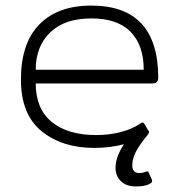

<svg xmlns="http://www.w3.org/2000/svg" viewBox="-20 -515 642 688"><path d="M394 86Q394 48 424 2Q373 15 317 15Q203 15 129 -45Q55 -105 55 -230Q55 -360 121 -427.5Q187 -495 307 -495Q547 -495 547 -236Q547 -227 542 -221.5Q537 -216 527 -216H108Q108 -125 165.5 -78Q223 -31 325 -31Q372 -31 413.5 -42Q455 -53 484 -73Q488 -76 491 -76Q495 -76 498 -70L511 -48L512 -47Q514 -45 514 -42Q514 -39 511 -34Q478 6 466 30.5Q454 55 454 78Q454 91 460.5 98Q467 105 478 105Q492 105 500 101Q506 99 507 99Q511 99 514 106L524 128Q525 130 525 134Q525 140 514 145Q499 153 467 153Q432 153 413 134Q394 115 394 86ZM495 -265Q495 -353 448 -401Q401 -449 307 -449Q212 -449 160 -399Q108 -349 108 -265Z"/></svg>

Font: Mitr ExtraLight
Style: Regular
Weight: 250
Designer: Thanarat Vachiruckul
Foundry: Cadson Demak Co.,Ltd.
Version: Version 1.000